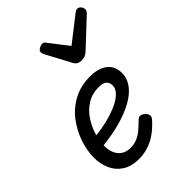

<svg xmlns="http://www.w3.org/2000/svg" viewBox="-244 -969 1109 1109"><g transform="rotate(-45 310.5 -414.5)"><path d="M230 19Q170 19 130 -6Q90 -31 70 -74Q50 -117 50 -171Q50 -228 70.5 -289Q91 -350 130.5 -402.5Q170 -455 229.5 -487Q289 -519 367 -519Q412 -519 444.5 -505Q477 -491 494 -465.5Q511 -440 511 -403Q511 -363 489 -329.5Q467 -296 428 -270Q389 -244 336.5 -225Q284 -206 223.5 -194.5Q163 -183 99 -179L115 -250Q159 -252 203.5 -260Q248 -268 287 -280.5Q326 -293 356.5 -309.5Q387 -326 404.5 -346.5Q422 -367 422 -390Q422 -415 406 -427.5Q390 -440 357 -440Q304 -440 263 -414.5Q222 -389 195 -348.5Q168 -308 154 -262Q140 -216 140 -176Q140 -141 152 -115Q164 -89 186.5 -75Q209 -61 241 -61Q271 -61 296 -72Q321 -83 343 -102Q365 -121 387 -143Q400 -156 414 -153Q428 -150 439 -139Q451 -127 452.5 -114Q454 -101 442 -88Q407 -49 372 -25.5Q337 -2 301.5 8.5Q266 19 230 19ZM590 -848Q602 -848 611.5 -837Q621 -826 621 -814Q621 -804 617.5 -798.5Q614 -793 610 -789L451 -640Q437 -627 423.5 -622.5Q410 -618 393 -618Q380 -618 369 -624.5Q358 -631 351 -644L270 -796Q266 -804 264.5 -809.5Q263 -815 263 -819Q263 -831 278 -839.5Q293 -848 302 -848Q313 -848 318.5 -843Q324 -838 328 -831L415 -719L561 -833Q568 -838 574.5 -843Q581 -848 590 -848Z"/></g></svg>

Font: Playwrite CU
Style: Regular
Weight: 400
Designer: Veronika Burian, José Scaglione
Foundry: TypeTogether
Version: Version 1.002